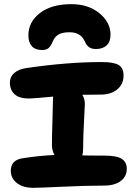

<svg xmlns="http://www.w3.org/2000/svg" viewBox="-20 -922 649 928"><path d="M325.2 -901.9Q407.2 -901.9 460.7 -857.9Q514.2 -814 514.2 -753.9Q514.2 -719.7 495.1 -702.4Q476.1 -685.1 443.8 -685.1Q422.9 -685.1 410.2 -694.1Q397.5 -703.1 389.2 -723.1Q369.6 -766.1 315.9 -766.1Q281.7 -766.1 263.2 -755.4Q244.6 -744.6 235.8 -723.1Q226.6 -700.7 215.6 -690.4Q204.6 -680.2 184.1 -680.2Q150.9 -680.2 134 -698.5Q117.2 -716.8 117.2 -751Q117.2 -815.9 172.9 -858.9Q228.5 -901.9 325.2 -901.9ZM141.1 -14.2Q90.8 -14.2 61.5 -37.4Q32.2 -60.5 32.2 -96.2Q32.2 -149.4 90.8 -157.2Q167 -169.4 243.2 -172.9Q231 -194.8 231 -222.2Q231 -263.2 233.4 -335.2Q235.8 -407.2 235.8 -433.1Q235.8 -437 236.3 -444.3Q236.8 -451.7 236.8 -455.1Q140.1 -445.8 120.1 -445.8Q72.8 -445.8 50.3 -466.8Q27.8 -487.8 27.8 -522Q27.8 -550.8 48.8 -569.1Q69.8 -587.4 106 -592.8Q304.2 -622.1 472.2 -622.1Q531.2 -622.1 554.2 -607.4Q577.1 -592.8 577.1 -557.1Q577.1 -514.6 546.4 -489.7Q515.6 -464.8 467.8 -464.8Q404.8 -464.8 377.9 -463.9Q390.1 -443.4 390.1 -419.9Q390.1 -406.2 386 -333.7Q381.8 -261.2 381.8 -206.1Q381.8 -184.1 377.9 -170.9Q408.7 -169.9 482.9 -169.9Q545.9 -169.9 569.3 -153.8Q592.8 -137.7 592.8 -106Q592.8 -69.3 563.5 -47.1Q534.2 -24.9 481.9 -24.9Q394 -24.9 282 -19.5Q169.9 -14.2 141.1 -14.2Z"/></svg>

Font: Shantell Sans Irregular Bouncy
Style: Bold
Weight: 700
Designer: Stephen Nixon, Anya Danilova, Shantell Martin
Foundry: Arrow Type
Version: Version 1.006;[9816181b4]